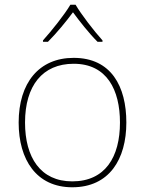

<svg xmlns="http://www.w3.org/2000/svg" viewBox="-20 -783 615 813"><path d="M300 -763H278C254 -722 199 -653 162 -612V-606H183C220 -643 261 -693 289 -731C317 -693 356 -643 393 -606H414V-612C377 -653 324 -722 300 -763ZM515 -264C515 -417 451 -538 292 -538C145 -538 59 -432 59 -264C59 -107 134 10 286 10C443 10 515 -109 515 -264ZM86 -264C86 -420 160 -513 292 -513C433 -513 488 -402 488 -264C488 -119 426 -15 286 -15C151 -15 86 -117 86 -264Z"/></svg>

Font: Noto Sans Malayalam Thin
Style: Regular
Weight: 100
Designer: Jelle Bosma - Monotype Design Team
Foundry: Monotype Imaging Inc.
Version: Version 2.104